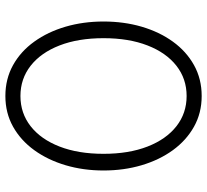

<svg xmlns="http://www.w3.org/2000/svg" viewBox="-48 -707 770 714"><g transform="rotate(90 337.0 -350.0)"><path d="M337 15Q273.5 15 222.2 -13.5Q171 -42 134.8 -92.5Q98.5 -143 79.2 -209Q60 -275 60 -350Q60 -425.5 79.2 -491.5Q98.5 -557.5 134.8 -607.8Q171 -658 222.2 -686.5Q273.5 -715 337 -715Q400 -715 451 -686.5Q502 -658 538.5 -607.8Q575 -557.5 594.5 -491.5Q614 -425.5 614 -350Q614 -275 594.5 -209Q575 -143 538.5 -92.5Q502 -42 451 -13.5Q400 15 337 15ZM337 -41Q401 -41 449.5 -79Q498 -117 525 -186.5Q552 -256 552 -350Q552 -444 525 -513.5Q498 -583 449.5 -621Q401 -659 337 -659Q273 -659 224.5 -621Q176 -583 149 -513.5Q122 -444 122 -350Q122 -256 149 -186.5Q176 -117 224.5 -79Q273 -41 337 -41Z"/></g></svg>

Font: Geologica Thin
Style: Regular
Weight: 100
Designer: Sindre Bremnes, Frode Helland
Foundry: Monokrom Skriftforlag AS
Version: Version 1.010; ttfautohint (v1.8.4.7-5d5b);gftools[0.9.28]